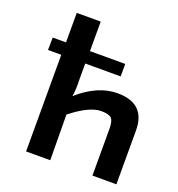

<svg xmlns="http://www.w3.org/2000/svg" viewBox="-128 -805 845 911"><g transform="rotate(20 295.0 -350.0)"><path d="M225 -402Q227 -362 221 -322Q318 -408 418 -408Q561 -408 560 -270V0H439V-238Q439 -275 426 -289Q412 -302 374 -302Q315 -302 224 -230L226 0H104V-488H37L38 -551H105V-700H226V-551H404V-488H225Z"/></g></svg>

Font: Taylor Sans Upright Semi Bold
Style: Regular
Weight: 600
Italic angle: -8°
Designer: Natanael Gama
Version: Version 1.001 September 8, 2015